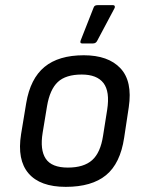

<svg xmlns="http://www.w3.org/2000/svg" viewBox="-20 -715 565 747"><path d="M236 12Q136 12 91 -40.5Q46 -93 62 -193L82 -314Q98 -409 153 -454.5Q208 -500 306 -500Q401 -500 448.5 -449.5Q496 -399 481 -298L463 -179Q448 -79 392.5 -33.5Q337 12 236 12ZM244 -63Q306 -63 338.5 -92Q371 -121 381 -187L397 -288Q408 -359 382.5 -392Q357 -425 298 -425Q236 -425 205 -396Q174 -367 163 -302L146 -199Q135 -132 158 -97.5Q181 -63 244 -63ZM299 -546Q294 -546 293 -549.5Q292 -553 294 -558L344 -685Q346 -691 350 -693Q354 -695 360 -695H419Q425 -695 426.5 -691Q428 -687 425 -682L358 -556Q353 -546 342 -546Z"/></svg>

Font: Sofia Sans Hairline
Style: Italic
Weight: 1
Italic angle: -9°
Designer: Botio Nikoltchev, Ani Petrova
Foundry: lettersoup
Version: Version 4.102